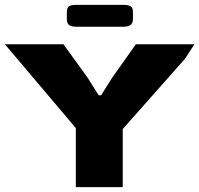

<svg xmlns="http://www.w3.org/2000/svg" viewBox="-20 -770 820 790"><path d="M292 0V-243L0 -588H241L340 -451L386 -378H396L442 -451L539 -588H780L741 -528L485 -239V0ZM295 -660Q275 -660 265 -666.5Q255 -673 255 -693V-719Q255 -739 264 -744.5Q273 -750 295 -750H487Q507 -750 517 -744.5Q527 -739 527 -719V-693Q527 -673 516 -666.5Q505 -660 487 -660Z"/></svg>

Font: Goldman
Style: Bold
Weight: 700
Designer: Jaikishan Patel
Version: Version 1.000; ttfautohint (v1.8.3)